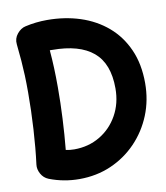

<svg xmlns="http://www.w3.org/2000/svg" viewBox="-88 -805 819 945"><g transform="rotate(-10 322.0 -332.5)"><path d="M101.6 -719.7Q154.8 -731.9 210.4 -731.9Q299.3 -731.9 376 -707Q452.6 -682.1 510.3 -632.8Q567.9 -583.5 600.3 -510.7Q632.8 -438 632.8 -342.3Q632.8 -257.3 602.8 -183.3Q572.8 -109.4 518.6 -53Q464.4 3.4 391.6 35.2Q318.8 66.9 232.9 66.9Q154.8 66.9 83 39.1Q58.6 29.3 45.9 6.1Q33.2 -17.1 36.1 -40Q46.4 -119.6 52 -213.6Q57.6 -307.6 57.6 -396Q57.6 -443.8 56.2 -481.2Q54.7 -518.6 51.8 -555.9Q48.8 -593.3 43.9 -639.6Q40.5 -668.9 59.3 -691.9Q78.1 -714.8 101.6 -719.7ZM198.7 -582.5Q202.6 -537.1 204.3 -493.4Q206.1 -449.7 206.1 -396Q206.1 -319.8 202.1 -240.5Q198.2 -161.1 190.9 -85.9Q211.4 -81.5 232.9 -81.5Q304.7 -81.5 361.6 -115.5Q418.5 -149.4 451.4 -208.5Q484.4 -267.6 484.4 -342.3Q484.4 -466.3 415.3 -524.4Q346.2 -582.5 210.4 -582.5Q207.5 -582.5 204.6 -582.8Q201.7 -583 198.7 -582.5Z"/></g></svg>

Font: Mikhak ExtraBold
Style: Regular
Weight: 800
Designer: Amin Abedi
Version: Version 3.3